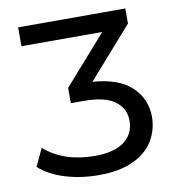

<svg xmlns="http://www.w3.org/2000/svg" viewBox="-80 -772 783 852"><g transform="rotate(-10 311.5 -346.0)"><path d="M297 8Q218 8 147 -13.5Q76 -35 31 -76L68 -155Q156 -79 295 -79Q382 -79 427.5 -113Q473 -147 473 -206Q473 -261 429 -294.5Q385 -328 288 -328H230V-397L422 -615H58V-700H541V-632L341 -405Q459 -396 516.5 -341.5Q574 -287 574 -206Q574 -148 544.5 -99Q515 -50 453.5 -21Q392 8 297 8Z"/></g></svg>

Font: Argentum Novus
Style: Regular
Weight: 400
Designer: Julieta Ulanovsky
Foundry: Julieta Ulanovsky
Version: Version 7.20;July 27, 2021;FontCreator 13.0.0.2683 64-bit